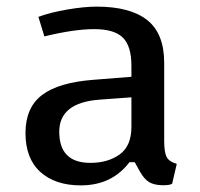

<svg xmlns="http://www.w3.org/2000/svg" viewBox="-20 -548 604 580"><path d="M476 -358V-123Q476 -89 483 -74.5Q490 -60 514 -53L500 7Q493 12 469.5 11.5Q446 11 431 2.5Q416 -6 402 -31L387 -58H371Q318 12 224 12Q147 12 102 -28.5Q57 -69 57 -146Q57 -223 107 -261Q157 -299 263 -307L377 -316V-349Q377 -409 351 -434.5Q325 -460 264.5 -460Q204 -460 114 -438L96 -497Q130 -510 182 -519Q234 -528 272 -528Q373 -528 424.5 -487.5Q476 -447 476 -358ZM377 -165V-254L281 -247Q159 -238 159 -150Q159 -56 253 -56Q306 -56 341.5 -81.5Q377 -107 377 -165Z"/></svg>

Font: Voces
Style: Regular
Weight: 400
Designer: Ana Paula Megda, Pablo Ugerman
Foundry: Ana Paula Megda, Pablo Ugerman
Version: Version 1.003